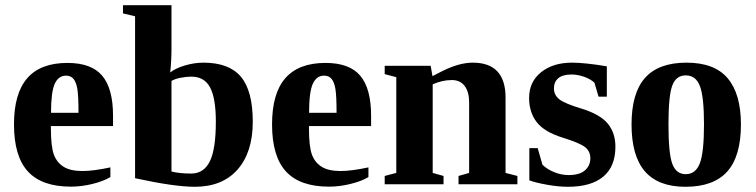

<svg xmlns="http://www.w3.org/2000/svg" viewBox="-20 -714 2929 744"><path d="M241.2 -470.2Q334.5 -470.2 376.2 -420.4Q418 -370.6 418 -265.6V-225.6H177.2V-217.8Q177.2 -145 189 -114.3Q200.7 -83.5 227.1 -67.4Q253.4 -51.3 299.3 -51.3Q342.3 -51.3 407.7 -65.4V-27.8Q380.9 -11.7 338.1 -1.2Q295.4 9.3 254.9 9.3Q142.1 9.3 88.1 -49.6Q34.2 -108.4 34.2 -231.9Q34.2 -352.1 85.7 -411.1Q137.2 -470.2 241.2 -470.2ZM235.8 -420.9Q206.5 -420.9 192.1 -389.2Q177.7 -357.4 177.7 -276.9H284.2Q284.2 -342.3 279.8 -368.9Q275.4 -395.5 264.9 -408.2Q254.4 -420.9 235.8 -420.9Z M816.4 -242.7Q816.4 -333 794.2 -375Q772 -417 721.2 -417Q702.6 -417 680.7 -412.8Q658.7 -408.7 644.5 -400.4V-49.3Q675.8 -41.5 721.2 -41.5Q769.5 -41.5 793 -88.6Q816.4 -135.7 816.4 -242.7ZM503.4 -650.9 456.5 -662.1V-693.8H644.5V-525.4Q644.5 -480 639.6 -433.1Q659.2 -449.2 696 -460.2Q732.9 -471.2 768.1 -471.2Q867.7 -471.2 913.6 -416.5Q959.5 -361.8 959.5 -242.2Q959.5 -124 900.6 -57.1Q841.8 9.8 734.9 9.8Q655.8 9.8 503.4 -23.4Z M1241.2 -470.2Q1334.5 -470.2 1376.2 -420.4Q1418 -370.6 1418 -265.6V-225.6H1177.2V-217.8Q1177.2 -145 1189 -114.3Q1200.7 -83.5 1227.1 -67.4Q1253.4 -51.3 1299.3 -51.3Q1342.3 -51.3 1407.7 -65.4V-27.8Q1380.9 -11.7 1338.1 -1.2Q1295.4 9.3 1254.9 9.3Q1142.1 9.3 1088.1 -49.6Q1034.2 -108.4 1034.2 -231.9Q1034.2 -352.1 1085.7 -411.1Q1137.2 -470.2 1241.2 -470.2ZM1235.8 -420.9Q1206.5 -420.9 1192.1 -389.2Q1177.7 -357.4 1177.7 -276.9H1284.2Q1284.2 -342.3 1279.8 -368.9Q1275.4 -395.5 1264.9 -408.2Q1254.4 -420.9 1235.8 -420.9Z M1655.8 -418.9 1689 -436Q1757.3 -471.2 1812 -471.2Q1939 -471.2 1939 -335.9V-43.9L1984.9 -32.2V0H1756.8V-32.2L1797.9 -43.9V-316.9Q1797.9 -357.9 1780.5 -380.9Q1763.2 -403.8 1731 -403.8Q1693.8 -403.8 1656.7 -387.2V-43.9L1698.7 -32.2V0H1470.7V-32.2L1515.6 -43.9V-415L1470.7 -426.8V-459H1648.9Z M2364.7 -145.5Q2364.7 -68.8 2317.6 -29.5Q2270.5 9.8 2180.7 9.8Q2143.6 9.8 2098.9 1.7Q2054.2 -6.3 2031.2 -15.1V-140.1H2063.5L2082 -75.7Q2099.1 -58.6 2127 -47.1Q2154.8 -35.6 2183.6 -35.6Q2226.1 -35.6 2246.8 -54Q2267.6 -72.3 2267.6 -100.6Q2267.6 -127.4 2247.6 -143.6Q2227.5 -159.7 2160.2 -180.7Q2089.4 -202.6 2059.8 -240.7Q2030.3 -278.8 2030.3 -334.5Q2030.3 -397 2076.7 -434.1Q2123 -471.2 2196.3 -471.2Q2246.6 -471.2 2331.5 -457V-339.4H2299.3L2283.7 -393.1Q2269.5 -407.2 2243.9 -416.3Q2218.3 -425.3 2195.3 -425.3Q2160.2 -425.3 2143.3 -410.9Q2126.5 -396.5 2126.5 -371.6Q2126.5 -345.7 2147.5 -329.1Q2168.5 -312.5 2233.9 -293Q2305.2 -271 2335 -235.1Q2364.7 -199.2 2364.7 -145.5Z M2851.1 -231.9Q2851.1 -108.4 2798.1 -49.3Q2745.1 9.8 2636.2 9.8Q2530.8 9.8 2479 -50Q2427.2 -109.9 2427.2 -231.9Q2427.2 -353.5 2479.7 -412.4Q2532.2 -471.2 2640.1 -471.2Q2749 -471.2 2800 -410.4Q2851.1 -349.6 2851.1 -231.9ZM2708 -231.9Q2708 -339.4 2692.1 -380.6Q2676.3 -421.9 2637.2 -421.9Q2599.6 -421.9 2585 -382.3Q2570.3 -342.8 2570.3 -231.9Q2570.3 -119.1 2585.2 -79.1Q2600.1 -39.1 2637.2 -39.1Q2675.8 -39.1 2691.9 -81.3Q2708 -123.5 2708 -231.9Z"/></svg>

Font: Tinos
Style: Bold
Weight: 700
Designer: Steve Matteson
Foundry: Monotype Imaging Inc.
Version: Version 1.23